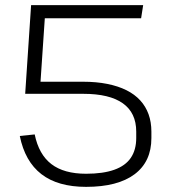

<svg xmlns="http://www.w3.org/2000/svg" viewBox="-20 -720 659 747"><path d="M315 7Q205 7 141 -42.5Q77 -92 57 -191L115 -197Q131 -119 180 -81.5Q229 -44 315 -44Q381 -44 424.5 -59.5Q468 -75 489 -106Q510 -137 510 -183V-208Q510 -281 458 -318Q406 -355 304 -355H78L115 -402H304Q355 -402 397.5 -393.5Q440 -385 472 -369Q504 -353 525.5 -329.5Q547 -306 558 -275.5Q569 -245 569 -208V-183Q569 -91 503.5 -42Q438 7 315 7ZM101 -700H537L529 -649H124L157 -688L136 -378L78 -355Z"/></svg>

Font: Pathway Extreme 28pt ExtraLight
Style: Regular
Weight: 250
Designer: Eduardo Rodriguez Tunni
Foundry: Eduardo Rodriguez Tunni
Version: Version 1.001;gftools[0.9.26]